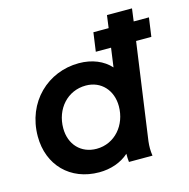

<svg xmlns="http://www.w3.org/2000/svg" viewBox="-111 -865 971 985"><g transform="rotate(-15 374.0 -372.5)"><path d="M297 12C357 12 414 -7 455 -44C455 -30 455 -16 457 0H582C578 -28 578 -49 581 -76L653 -590H734L748 -690H667L676 -757H543L534 -690H453L439 -590H520L506 -489C468 -531 410 -556 339 -556C175 -556 39 -430 39 -247C39 -95 143 12 297 12ZM176 -254C176 -356 246 -436 344 -436C426 -436 481 -374 481 -290C481 -190 412 -108 315 -108C232 -108 176 -168 176 -254Z"/></g></svg>

Font: Mluvka Bold
Style: Italic
Weight: 700
Italic angle: -8°
Designer: Modified by Jiří Krblich, Original typeface by Gumpita Rahayu
Foundry: Gumpita Rahayu & Jiří Krblich
Version: Version 2.000;Glyphs 3.1.1 (3134)